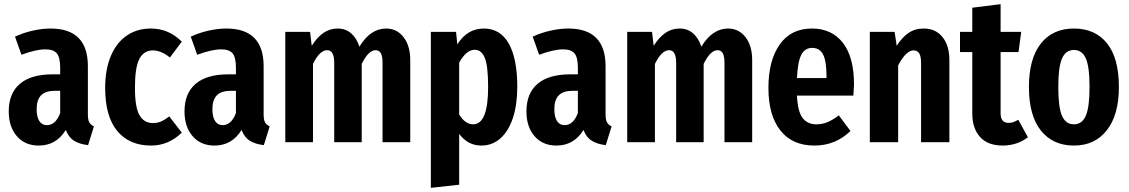

<svg xmlns="http://www.w3.org/2000/svg" viewBox="-20 -683 5423 922"><path d="M431 -76 403 14Q361 9 335 -7.5Q309 -24 296 -59Q250 16 166 16Q100 16 61 -29Q22 -74 22 -148Q22 -235 75.5 -280.5Q129 -326 232 -326H269V-358Q269 -407 253 -426.5Q237 -446 198 -446Q153 -446 83 -420L52 -507Q93 -526 138 -536Q183 -546 223 -546Q402 -546 402 -365V-134Q402 -108 408.5 -96Q415 -84 431 -76ZM269 -140V-247H245Q199 -247 177.5 -225.5Q156 -204 156 -159Q156 -121 169 -101.5Q182 -82 205 -82Q247 -82 269 -140Z M853 -483 796 -407Q753 -441 714 -441Q671 -441 649.5 -400.5Q628 -360 628 -262Q628 -167 650 -129.5Q672 -92 714 -92Q735 -92 753 -99.5Q771 -107 793 -124L853 -46Q789 16 706 16Q601 16 543 -54Q485 -124 485 -261Q485 -349 512 -413.5Q539 -478 588.5 -512Q638 -546 705 -546Q790 -546 853 -483Z M1275 -76 1247 14Q1205 9 1179 -7.5Q1153 -24 1140 -59Q1094 16 1010 16Q944 16 905 -29Q866 -74 866 -148Q866 -235 919.5 -280.5Q973 -326 1076 -326H1113V-358Q1113 -407 1097 -426.5Q1081 -446 1042 -446Q997 -446 927 -420L896 -507Q937 -526 982 -536Q1027 -546 1067 -546Q1246 -546 1246 -365V-134Q1246 -108 1252.5 -96Q1259 -84 1275 -76ZM1113 -140V-247H1089Q1043 -247 1021.5 -225.5Q1000 -204 1000 -159Q1000 -121 1013 -101.5Q1026 -82 1049 -82Q1091 -82 1113 -140Z M1950 -395V0H1817V-381Q1817 -414 1808.5 -428Q1800 -442 1784 -442Q1749 -442 1717 -376V0H1585V-381Q1585 -442 1551 -442Q1515 -442 1483 -376V0H1350V-530H1469L1477 -463Q1502 -503 1532.5 -524.5Q1563 -546 1602 -546Q1639 -546 1665.5 -523.5Q1692 -501 1706 -459Q1759 -546 1834 -546Q1886 -546 1918 -504.5Q1950 -463 1950 -395Z M2464 -266Q2464 -180 2443 -116.5Q2422 -53 2383 -18.5Q2344 16 2291 16Q2227 16 2185 -40V204L2049 219V-530H2170L2176 -470Q2201 -509 2232.5 -527.5Q2264 -546 2304 -546Q2382 -546 2423 -474Q2464 -402 2464 -266ZM2324 -265Q2324 -366 2308 -405Q2292 -444 2260 -444Q2219 -444 2185 -382V-133Q2214 -86 2252 -86Q2324 -86 2324 -265Z M2917 -76 2889 14Q2847 9 2821 -7.5Q2795 -24 2782 -59Q2736 16 2652 16Q2586 16 2547 -29Q2508 -74 2508 -148Q2508 -235 2561.5 -280.5Q2615 -326 2718 -326H2755V-358Q2755 -407 2739 -426.5Q2723 -446 2684 -446Q2639 -446 2569 -420L2538 -507Q2579 -526 2624 -536Q2669 -546 2709 -546Q2888 -546 2888 -365V-134Q2888 -108 2894.5 -96Q2901 -84 2917 -76ZM2755 -140V-247H2731Q2685 -247 2663.5 -225.5Q2642 -204 2642 -159Q2642 -121 2655 -101.5Q2668 -82 2691 -82Q2733 -82 2755 -140Z M3592 -395V0H3459V-381Q3459 -414 3450.5 -428Q3442 -442 3426 -442Q3391 -442 3359 -376V0H3227V-381Q3227 -442 3193 -442Q3157 -442 3125 -376V0H2992V-530H3111L3119 -463Q3144 -503 3174.5 -524.5Q3205 -546 3244 -546Q3281 -546 3307.5 -523.5Q3334 -501 3348 -459Q3401 -546 3476 -546Q3528 -546 3560 -504.5Q3592 -463 3592 -395Z M4078 -224H3807Q3811 -146 3834.5 -116Q3858 -86 3900 -86Q3929 -86 3954 -96.5Q3979 -107 4008 -129L4064 -54Q3992 16 3891 16Q3784 16 3727 -57Q3670 -130 3670 -261Q3670 -392 3724 -469Q3778 -546 3879 -546Q3974 -546 4027.5 -477.5Q4081 -409 4081 -277Q4081 -266 4078 -224ZM3949 -316Q3949 -388 3933 -420.5Q3917 -453 3880 -453Q3846 -453 3828.5 -421Q3811 -389 3807 -308H3949Z M4539 -395V0H4403V-380Q4403 -413 4394 -427Q4385 -441 4367 -441Q4331 -441 4293 -369V0H4157V-530H4276L4286 -463Q4312 -504 4343 -525Q4374 -546 4416 -546Q4473 -546 4506 -505Q4539 -464 4539 -395Z M4916 -24Q4891 -4 4859.5 6Q4828 16 4796 16Q4723 16 4686 -25.5Q4649 -67 4649 -138V-433H4590V-530H4649V-646L4785 -663V-530H4884L4871 -433H4785V-139Q4785 -93 4823 -93Q4836 -93 4846 -96.5Q4856 -100 4870 -108Z M5353 -265Q5353 -132 5295.5 -58Q5238 16 5137 16Q5036 16 4978.5 -56Q4921 -128 4921 -265Q4921 -401 4978 -473.5Q5035 -546 5137 -546Q5239 -546 5296 -475Q5353 -404 5353 -265ZM5062 -265Q5062 -167 5080 -126.5Q5098 -86 5137 -86Q5176 -86 5194 -127Q5212 -168 5212 -265Q5212 -363 5194 -403Q5176 -443 5137 -443Q5098 -443 5080 -402.5Q5062 -362 5062 -265Z"/></svg>

Font: Fira Sans Extra Condensed SemiBold
Style: Regular
Weight: 600
Width: 1
Designer: Carrois Corporate & Edenspiekermann AG
Foundry: Carrois Corporate GbR & Edenspiekermann AG
Version: Version 4.203